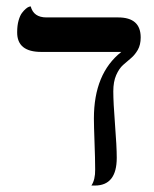

<svg xmlns="http://www.w3.org/2000/svg" viewBox="-20 -574 478 595"><path d="M331.1 -291Q331.1 -256.8 336.4 -188.5Q341.8 -120.1 341.8 -85Q341.8 1 273.9 1H263.2Q275.4 -17.1 274.9 -48.8Q274.9 -82 272.9 -133.5Q271 -185.1 271 -207Q271 -346.2 356 -413.1H107.9Q32.7 -413.1 33.2 -474.1Q33.2 -495.1 37.6 -510.5Q42 -525.9 48.1 -533.9Q54.2 -542 60.1 -546.9Q65.9 -551.8 70.3 -553.2L75.2 -554.2Q84 -520 124 -520H346.2Q416 -520 416 -458Q416 -435.1 407 -419.4Q397.9 -403.8 386 -393.8Q374 -383.8 361.6 -372.8Q349.1 -361.8 340.1 -341.3Q331.1 -320.8 331.1 -291Z"/></svg>

Font: Linux Libertine Initials
Style: Initials
Weight: 400
Designer: Philipp H. Poll
Foundry: Philipp H. Poll
Version: Version 5.0.6